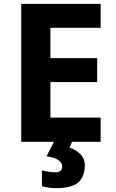

<svg xmlns="http://www.w3.org/2000/svg" viewBox="-20 -734 600 994"><path d="M501 0H90V-714H501V-590H241V-433H483V-309H241V-125H501ZM419 122Q419 178 386.5 209Q354 240 268 240Q246 240 228.5 237Q211 234 197 230V148Q211 152 231.5 155Q252 158 267 158Q281 158 291.5 151.5Q302 145 302 128Q302 110 284 96Q266 82 221 75L259 0H353L340 30Q370 40 394.5 62.5Q419 85 419 122Z"/></svg>

Font: Noto IKEA Simplified Chinese
Style: Bold
Weight: 700
Designer: Monotype Design Team
Foundry: Monotype Imaging Inc.
Version: Version 1.100